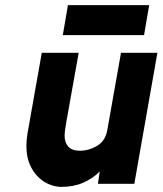

<svg xmlns="http://www.w3.org/2000/svg" viewBox="-20 -717 634 749"><path d="M245 -697H562L542 -580H225ZM369 -48Q341 -20 304 -4Q267 12 219 12Q197 12 173 2.5Q149 -7 129 -26.5Q109 -46 96 -76Q83 -106 83 -148Q83 -159 84 -170.5Q85 -182 87 -195L143 -511H287L238 -237Q234 -214 233 -204Q232 -194 232 -188Q232 -161 246.5 -145Q261 -129 291 -129Q327 -129 359.5 -148.5Q392 -168 399 -212L452 -511H594L504 0H362Z"/></svg>

Font: Overpass Heavy
Style: Italic
Weight: 900
Italic angle: -10°
Designer: Delve Withrington, Dave Bailey
Foundry: Delve Fonts
Version: Version 3.000;DELV;Overpass